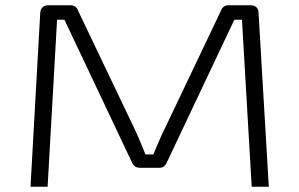

<svg xmlns="http://www.w3.org/2000/svg" viewBox="-20 -710 1137 730"><path d="M849 -690C834 -690 824 -682 819 -667L605 -218C589 -186 577 -155 563 -123H533C520 -155 508 -185 493 -217L278 -667C273 -682 263 -690 248 -690H164C145 -690 134 -679 133 -661L96 0H161L197 -635H225L481 -94C487 -80 496 -72 512 -72H586C601 -72 609 -80 615 -94L871 -635H900L937 0H1002L963 -661C963 -679 952 -690 933 -690Z"/></svg>

Font: Exo 2 Light Expanded
Style: Regular
Weight: 300
Width: 7
Designer: Natanael Gama
Version: Version 1.001;PS 001.001;hotconv 1.0.70;makeotf.lib2.5.58329